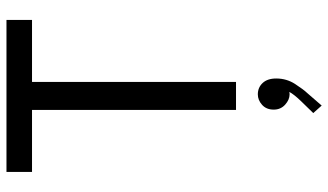

<svg xmlns="http://www.w3.org/2000/svg" viewBox="-233 -527 1028 602"><g transform="rotate(-90 281.0 -226.0)"><path d="M237.3 0V-639.6H43V-719.7H519.5V-639.6H325.2V0ZM251 268.6 227.5 242.2 264.6 204.1Q286.6 181.2 293.9 167Q290.5 168 286.1 168Q269.5 168 253.9 154.1Q238.3 140.1 238.3 118.2Q238.3 95.2 253.2 81.8Q268.1 68.4 286.1 68.4Q307.6 68.4 321.8 83.5Q335.9 98.6 335.9 126Q335.9 158.7 318.6 185.3Q301.3 211.9 290 223.6Z"/></g></svg>

Font: Reddit Mono
Style: Regular
Weight: 400
Monospace: yes
Designer: Stephen Hutchings
Foundry: Reddit
Version: Version 1.014; ttfautohint (v1.8.4.7-5d5b)